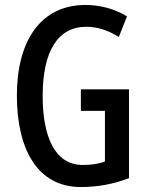

<svg xmlns="http://www.w3.org/2000/svg" viewBox="-20 -744 594 774"><path d="M306 -384V-297H403V-93C377 -83 347 -79 313 -79C200 -79 152 -196 152 -356C152 -538 213 -636 328 -636C372 -636 416 -622 459 -595L492 -678C444 -707 387 -724 325 -724C141 -724 48 -575 48 -359C48 -144 130 10 306 10C373 10 439 -2 500 -26V-384Z"/></svg>

Font: Noto Sans Arabic ExtCond Med
Style: Regular
Weight: 500
Width: 2
Designer: Monotype Design Team, Nadine Chahine, Nizar Qandah and Khaled Hosny
Foundry: Monotype Imaging Inc.
Version: Version 2.012